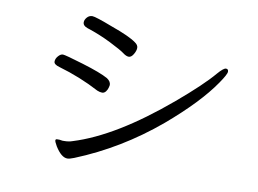

<svg xmlns="http://www.w3.org/2000/svg" viewBox="-71 -765 1142 850"><g transform="rotate(10 500.0 -340.0)"><path d="M267 -604Q323 -586 375 -560Q427 -534 442 -522.5Q457 -511 468.5 -511Q480 -511 489.5 -527Q499 -543 499 -556Q499 -569 484 -579Q454 -601 372 -630Q294 -660 279.5 -660Q265 -660 255.5 -649Q246 -638 246 -627Q246 -611 267 -604ZM231 -96H220Q213 -96 213 -90Q213 -84 224 -65Q252 -20 279 -20Q289 -20 309 -28Q507 -108 676 -250Q817 -370 884 -468Q913 -510 913 -522Q913 -534 902 -534Q891 -534 866 -505Q817 -447 707 -354Q474 -157 289 -100Q273 -94 251 -94H244ZM390 -401Q356 -420 273.5 -445Q191 -470 180.5 -470Q170 -470 159.5 -458Q149 -446 149 -433Q149 -420 174 -413Q271 -385 358 -339Q370 -334 380 -334Q390 -334 397 -343.5Q404 -353 406 -363L408 -373Q408 -389 390 -401Z"/></g></svg>

Font: LXGW WenKai Mono TC
Style: Regular
Weight: 400
Designer: LXGW / Fontworks Inc.
Foundry: LXGW / Fontworks Inc.
Version: Version 1.330